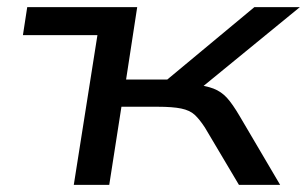

<svg xmlns="http://www.w3.org/2000/svg" viewBox="-20 -516 857 536"><path d="M186 0 252 -418H44L56 -496H363L332 -294H447L690 -496H817L520 -253L515 -281Q555 -277 576.5 -268.5Q598 -260 613.5 -243Q629 -226 649 -192L762 0H647L552 -160Q537 -183 523.5 -195.5Q510 -208 486 -213Q462 -218 420 -218H319L285 0Z"/></svg>

Font: Nunito Sans 7pt Expanded
Style: Italic
Weight: 400
Width: 7
Italic angle: -9°
Designer: Vernon Adams
Foundry: Vernon Adams
Version: Version 3.101;gftools[0.9.27]